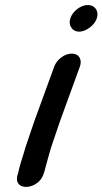

<svg xmlns="http://www.w3.org/2000/svg" viewBox="-20 -718 407 763"><path d="M115.8 -234.6C106 -207.7 95.9 -174.4 87.8 -152.1C83.2 -139.4 79.2 -126.8 75.1 -111.6C67.1 -86 57.2 -56.5 51.2 -26.9L49.5 -22.3C49.1 -21.2 48.6 -19.3 48.3 -17.9C36.4 45.6 135.1 34.9 153.5 -27.6L155.3 -32.6C157.9 -39.7 157.8 -42.8 161.4 -55.2C170.8 -87.1 179.2 -123.1 189.8 -152.1C199.5 -178.7 208.9 -210.1 217.8 -234.6L297.5 -453.5C307.3 -480.5 294.8 -505 265.2 -505C235.6 -505 205.3 -480.5 195.5 -453.5ZM362.7 -639.9C382.2 -686.5 336.1 -718.7 287.4 -682.4C260.8 -662.5 249.1 -630.5 262.4 -610C265.4 -605.2 273.6 -592.3 295 -592.2C320.2 -592.2 352.5 -615.6 362.7 -639.9Z"/></svg>

Font: Take Off
Style: Hosehead
Weight: 400
Foundry: Cannot Into Space Fonts
Version: Version 0.89